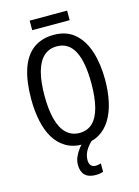

<svg xmlns="http://www.w3.org/2000/svg" viewBox="-154 -936 903 1243"><g transform="rotate(-15 298.0 -315.0)"><path d="M546 -358Q546 -279 531.5 -212Q517 -145 486.5 -95Q456 -45 409.5 -17.5Q363 10 299 10Q233 10 185.5 -18.5Q138 -47 108.5 -96.5Q79 -146 65 -213.5Q51 -281 51 -359Q51 -477 78 -558.5Q105 -640 160.5 -682Q216 -724 299 -724Q385 -724 439.5 -676Q494 -628 520 -545.5Q546 -463 546 -358ZM140 -358Q140 -264 157.5 -199Q175 -134 210.5 -100.5Q246 -67 298 -67Q351 -67 385.5 -100Q420 -133 437 -198Q454 -263 454 -358Q454 -500 416 -573.5Q378 -647 299 -647Q246 -647 210.5 -614Q175 -581 157.5 -516.5Q140 -452 140 -358ZM424 -853V-789H173V-853ZM301 117Q301 140 312 152.5Q323 165 344 165Q356 165 364.5 162.5Q373 160 379 159V215Q369 219 356.5 221Q344 223 328 223Q297 223 275.5 212.5Q254 202 243.5 180.5Q233 159 233 130Q233 103 244 77.5Q255 52 273 28.5Q291 5 315 -13L361 0Q328 33 314.5 60Q301 87 301 117Z"/></g></svg>

Font: Noto Sans Display Condensed
Style: Regular
Weight: 400
Width: 3
Designer: Monotype Design Team
Foundry: Monotype Imaging Inc.
Version: Version 2.003